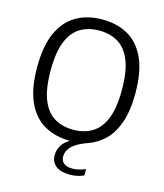

<svg xmlns="http://www.w3.org/2000/svg" viewBox="-136 -851 992 1160"><g transform="rotate(15 360.0 -271.5)"><path d="M411 207.5Q353 207.5 322.8 183.2Q292.5 159 292.5 116Q292.5 80 314.2 48.8Q336 17.5 390.5 -7L386.5 9.5H359.5Q267 9.5 198 -29.8Q129 -69 90.8 -152.8Q52.5 -236.5 52.5 -370Q52.5 -503.5 91 -587.2Q129.5 -671 198.8 -710.2Q268 -749.5 360 -749.5Q451.5 -749.5 520.8 -710.8Q590 -672 628.5 -588.2Q667 -504.5 667 -370Q667 -261 641.5 -187.5Q616 -114 572 -70.5Q528 -27 472 -7Q422.5 10 394.8 29.2Q367 48.5 355.5 69.2Q344 90 344 111Q344 138.5 362.5 153.2Q381 168 417.5 168Q435.5 168 454.5 163.5Q473.5 159 497.5 149.5V189.5Q477 198 455.5 202.8Q434 207.5 411 207.5ZM360 -60Q427 -60 477.2 -89.8Q527.5 -119.5 555.2 -187Q583 -254.5 583 -367.5Q583 -483 555.2 -551.5Q527.5 -620 477.2 -650Q427 -680 360 -680Q292.5 -680 242.2 -650.5Q192 -621 164.2 -553.5Q136.5 -486 136.5 -372.5Q136.5 -256.5 164.2 -188.2Q192 -120 242.2 -90Q292.5 -60 360 -60Z"/></g></svg>

Font: Encode Sans SC Condensed Thin
Style: Regular
Weight: 400
Version: Version 3.002